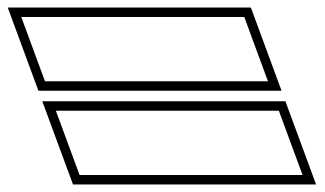

<svg xmlns="http://www.w3.org/2000/svg" viewBox="-286 -600 861 508"><path d="M9.5 -137H-75.5L-138.2 -307H-53.2H366.8H451.8L514.5 -137H429.5ZM-82 -385H-167L-229.7 -555H-144.7H275.3H360.3L423 -385H338ZM-92.9 -112H550.3L469.2 -332H-174.1ZM-184.4 -360H458.9L377.8 -580H-265.5Z"/></svg>

Font: Nordica Plus
Style: NordicaClassicBkOpOblOl
Weight: 900
Version: Version 1.01